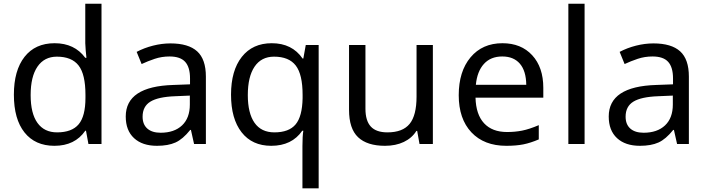

<svg xmlns="http://www.w3.org/2000/svg" viewBox="-20 -780 3832 1040"><path d="M289.1 -63Q369.1 -63 406 -106.7Q442.9 -150.4 442.9 -250V-266.1Q442.9 -377.9 405.5 -425.5Q368.2 -473.1 288.1 -473.1Q220.2 -473.1 183.1 -419.2Q146 -365.2 146 -265.1Q146 -165.5 182.9 -114.3Q219.7 -63 289.1 -63ZM274.9 9.8Q170.4 9.8 112.8 -62.5Q55.2 -134.8 55.2 -267.1Q55.2 -398.4 113 -472.2Q170.9 -545.9 275.9 -545.9Q383.8 -545.9 441.9 -466.8H448.2Q446.8 -476.6 444.3 -506.1Q441.9 -535.6 441.9 -545.9V-759.8H529.8V0H459L445.8 -71.8H441.9Q385.7 9.8 274.9 9.8Z M850.1 -61Q923.8 -61 966.1 -100.8Q1008.3 -140.6 1008.3 -213.9V-262.2L929.2 -258.8Q836.9 -255.4 794.7 -229.5Q752.4 -203.6 752.4 -147.9Q752.4 -106 778.1 -83.5Q803.7 -61 850.1 -61ZM1031.2 0 1014.2 -76.2H1010.3Q970.2 -25.9 930.4 -8.1Q890.6 9.8 830.1 9.8Q751 9.8 706.1 -31.7Q661.1 -73.2 661.1 -148.9Q661.1 -312 918.5 -319.8L1009.3 -323.2V-355Q1009.3 -416 982.9 -445.1Q956.5 -474.1 898.4 -474.1Q856 -474.1 818.1 -461.4Q780.3 -448.7 747.1 -433.1L720.2 -499Q760.7 -520.5 808.6 -532.7Q856.4 -544.9 903.3 -544.9Q1000.5 -544.9 1047.9 -502Q1095.2 -459 1095.2 -365.2V0Z M1449.2 9.8Q1345.7 9.8 1288.6 -63.5Q1231.4 -136.7 1231.4 -267.1Q1231.4 -397.9 1289.8 -471.9Q1348.1 -545.9 1452.1 -545.9Q1562 -545.9 1619.1 -462.9H1623L1636.2 -536.1H1706.1V240.2H1618.2V11.2Q1618.2 -42.5 1623 -71.8H1617.2Q1561 9.8 1449.2 9.8ZM1466.3 -63Q1544.9 -63 1581.1 -106Q1617.2 -148.9 1619.1 -248V-266.1Q1619.1 -377 1582 -425Q1544.9 -473.1 1464.4 -473.1Q1395.5 -473.1 1358.9 -418.9Q1322.3 -364.7 1322.3 -265.1Q1322.3 -167 1358.6 -115Q1395 -63 1466.3 -63Z M1959.5 -536.1V-190.9Q1959.5 -126 1988.5 -94.5Q2017.6 -63 2078.6 -63Q2161.1 -63 2198.7 -108.9Q2236.3 -154.8 2236.3 -256.8V-536.1H2324.7V0H2252.4L2239.7 -70.8H2235.4Q2211.4 -32.2 2167.5 -11.2Q2123.5 9.8 2065.4 9.8Q1968.8 9.8 1919.7 -36.6Q1870.6 -83 1870.6 -185.1V-536.1Z M2700.7 -474.1Q2637.7 -474.1 2601.1 -433.6Q2564.5 -393.1 2557.6 -320.8H2830.6Q2829.6 -396 2795.9 -435.1Q2762.2 -474.1 2700.7 -474.1ZM2722.7 9.8Q2602.1 9.8 2533.4 -63.2Q2464.8 -136.2 2464.8 -264.2Q2464.8 -393.1 2528.8 -469.5Q2592.8 -545.9 2701.7 -545.9Q2802.7 -545.9 2862.8 -480.7Q2922.9 -415.5 2922.9 -304.2V-251H2555.7Q2558.1 -159.7 2602.1 -112.3Q2646 -64.9 2726.6 -64.9Q2769.5 -64.9 2808.1 -72.5Q2846.7 -80.1 2898.4 -102.1V-24.9Q2854 -5.9 2814.9 2Q2775.9 9.8 2722.7 9.8Z M3146.5 0H3058.6V-759.8H3146.5Z M3466.3 -61Q3540 -61 3582.3 -100.8Q3624.5 -140.6 3624.5 -213.9V-262.2L3545.4 -258.8Q3453.1 -255.4 3410.9 -229.5Q3368.7 -203.6 3368.7 -147.9Q3368.7 -106 3394.3 -83.5Q3419.9 -61 3466.3 -61ZM3647.5 0 3630.4 -76.2H3626.5Q3586.4 -25.9 3546.6 -8.1Q3506.8 9.8 3446.3 9.8Q3367.2 9.8 3322.3 -31.7Q3277.3 -73.2 3277.3 -148.9Q3277.3 -312 3534.7 -319.8L3625.5 -323.2V-355Q3625.5 -416 3599.1 -445.1Q3572.8 -474.1 3514.6 -474.1Q3472.2 -474.1 3434.3 -461.4Q3396.5 -448.7 3363.3 -433.1L3336.4 -499Q3377 -520.5 3424.8 -532.7Q3472.7 -544.9 3519.5 -544.9Q3616.7 -544.9 3664.1 -502Q3711.4 -459 3711.4 -365.2V0Z"/></svg>

Font: NotoSans
Style: Regular
Weight: 400
Designer: Monotype Design team
Foundry: Monotype Imaging Inc.
Version: Version 1.04; ttfautohint (v1.4.1)